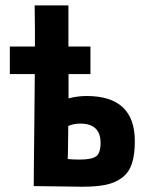

<svg xmlns="http://www.w3.org/2000/svg" viewBox="-20 -692 558 714"><path d="M108.9 -671.9Q108.9 -671.9 129.4 -671.9Q129.4 -671.9 234.4 -671.9V-519H316.4V-416.5H234.9V-326.2Q268.6 -335 302.2 -335Q481.4 -335 481.4 -167Q481.4 -116.2 470.5 -83.5Q459.5 -50.8 434.6 -31.7Q409.7 -12.7 374.8 -5.1Q339.8 2.4 286.6 2.4Q264.6 2.4 200 1.2Q135.3 0 105.5 0Q105.5 -31.2 106.2 -95.5Q106.9 -159.7 107.9 -255.4Q108.9 -351.1 109.4 -416.5H16.6V-519H109.9V-577.6Q109.9 -605.5 109.4 -627.9Q108.9 -650.4 108.9 -671.9ZM278.3 -232.4Q266.6 -232.4 255.4 -230.2Q244.1 -228 239.3 -225.6L233.9 -223.6Q233.4 -154.8 232.7 -129.4Q231.9 -104 231.9 -100.6Q252 -98.6 275.9 -98.6Q321.3 -98.6 337.6 -110.8Q354 -123 354 -160.6Q354 -232.4 278.3 -232.4Z"/></svg>

Font: Fantasque Sans Mono
Style: Bold
Weight: 700
Monospace: yes
Designer: Jany Belluz
Version: Version 1.8.0 ; ttfautohint (v1.8.2)